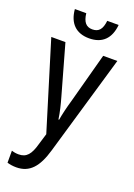

<svg xmlns="http://www.w3.org/2000/svg" viewBox="-180 -802 774 1109"><g transform="rotate(20 207.0 -247.5)"><path d="M212 -604C293 -604 339 -650 347 -735H277C271 -682 252 -659 212 -659C174 -659 154 -683 148 -735H78C85 -650 132 -604 212 -604ZM72 240C154 240 200 186 231 79L411 -537H324L242 -233C228 -185 217 -139 211 -103H207C201 -146 190 -190 178 -232L92 -537H5L170 1L150 67C131 137 107 165 59 165C44 165 31 163 16 158V232C32 237 51 240 72 240Z"/></g></svg>

Font: Noto Sans Condensed
Style: Regular
Weight: 400
Width: 3
Designer: Monotype Design Team
Foundry: Monotype Imaging Inc.
Version: Version 2.013